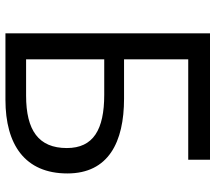

<svg xmlns="http://www.w3.org/2000/svg" viewBox="-62 -710 773 688"><g transform="rotate(90 324.0 -366.5)"><path d="M100 0H338C499 0 602 -70 602 -222C602 -369 490 -425 334 -425H193V-655H553V-733H100ZM193 -74V-354H320C445 -354 511 -315 511 -220C511 -119 448 -74 323 -74Z"/></g></svg>

Font: Noto Sans Mono CJK JP Regular
Style: Regular
Weight: 400
Designer: Ryoko NISHIZUKA (kana & ideographs); Paul D. Hunt (Latin, Greek & Cyrillic); Wenlong ZHANG (bopomofo); Sandoll Communica
Foundry: Adobe Systems Incorporated
Version: Version 1.004;PS 1.004;hotconv 1.0.82;makeotf.lib2.5.63406